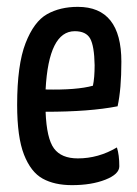

<svg xmlns="http://www.w3.org/2000/svg" viewBox="-20 -530 401 560"><path d="M321 -100Q328 -78 328 -45Q328 -22 287.5 -6Q247 10 190 10Q139 10 104.5 -9Q70 -28 50 -79Q30 -130 30 -224Q30 -341 54.5 -404Q79 -467 117 -488.5Q155 -510 207 -510Q334 -510 334 -350Q334 -270 323 -220Q242 -204 113 -204Q116 -126 137.5 -97Q159 -68 207 -68Q267 -68 321 -100ZM113 -269Q204 -267 251 -280Q256 -303 256 -340Q255 -396 243 -417.5Q231 -439 198 -439Q122 -439 113 -269Z"/></svg>

Font: Yanone Kaffeesatz
Style: Regular
Weight: 400
Designer: Yanone (Cyrillic: Daniel Pouzeot & Huerta Tipografica)
Foundry: Yanone
Version: Version 1.100;PS 001.100;hotconv 1.0.70;makeotf.lib2.5.58329